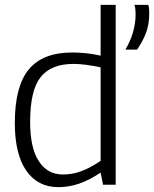

<svg xmlns="http://www.w3.org/2000/svg" viewBox="-20 -760 634 790"><path d="M404 0 394 -50Q348 -19 306 -4.5Q264 10 220 10Q135 10 88 -58Q41 -126 41 -254Q41 -405 98.5 -474.5Q156 -544 277 -544Q304 -544 334 -541Q364 -538 394 -531V-740H456V0ZM394 -98V-483Q360 -490 333 -493.5Q306 -497 282 -497Q190 -497 147 -442.5Q104 -388 104 -258Q104 -152 139.5 -97Q175 -42 239 -42Q277 -42 313 -55Q349 -68 394 -98ZM496 -556Q538 -627 538 -702Q538 -712 537 -722Q536 -732 533 -740H590Q593 -731 593.5 -722Q594 -713 594 -704Q594 -659 580.5 -624Q567 -589 544 -556Z"/></svg>

Font: Georama Light
Style: Regular
Weight: 300
Designer: Jean-Baptiste Levee
Foundry: Production Type
Version: Version 1.000